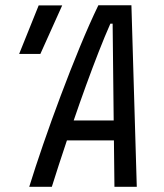

<svg xmlns="http://www.w3.org/2000/svg" viewBox="-20 -714 626 734"><path d="M178.2 0H91.8Q114.3 -72.8 145.3 -162.8Q176.3 -252.9 212.2 -348.4Q248 -443.8 284.9 -533.4Q321.8 -623 356 -693.8H482.4L502.9 0H417.5L415.5 -177.2H235.8Q219.2 -127.9 204.6 -82.8Q189.9 -37.6 178.2 0ZM261.7 -253.4H414.6L410.6 -623.5H401.9Q380.9 -576.2 357.2 -515.6Q333.5 -455.1 309.1 -387.9Q284.7 -320.8 261.7 -253.4ZM53.2 -507.8 127.9 -693.4H217.8L134.3 -507.8Z"/></svg>

Font: Cascadia Code NF SemiLight
Style: Italic
Weight: 350
Italic angle: -10°
Monospace: yes
Designer: Aaron Bell
Foundry: Saja Typeworks
Version: Version 2404.023; ttfautohint (v1.8.4)